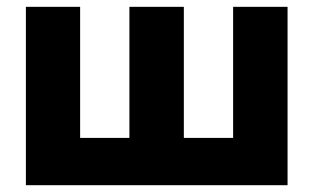

<svg xmlns="http://www.w3.org/2000/svg" viewBox="-20 -545 922 565"><path d="M56.2 0V-524.9H215.8V-139.2H360.8V-524.9H521V-139.2H666V-524.9H826.2V0Z"/></svg>

Font: Rawline ExtraBold
Style: Regular
Weight: 800
Designer: Matt McInerney, Pablo Impallari, Rodrigo Fuenzalida
Foundry: Matt McInerney, Pablo Impallari, Rodrigo Fuenzalida
Version: Version 4.020;PS 004.020;hotconv 1.0.88;makeotf.lib2.5.64775